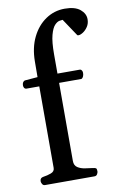

<svg xmlns="http://www.w3.org/2000/svg" viewBox="-87 -817 540 866"><g transform="rotate(-10 183.0 -384.0)"><path d="M47.4 0Q39.1 0 34.9 -7.3Q30.8 -14.6 30.8 -20Q30.8 -36.1 46.9 -38.1Q64.9 -40.5 82 -46.9Q99.1 -53.2 99.1 -69.3V-442.9H39.1Q33.2 -443.4 30.3 -448.5Q27.3 -453.6 27.3 -459.5Q27.3 -475.6 39.1 -480.5L98.6 -485.4L99.1 -557.6Q99.6 -620.1 122.8 -667.5Q146 -714.8 185.3 -741.5Q224.6 -768.1 272.5 -768.1Q319.3 -768.1 342.8 -748.8Q366.2 -729.5 366.2 -703.6Q366.2 -684.1 356.7 -669.7Q347.2 -655.3 334.7 -647.2Q322.3 -639.2 313.5 -639.2Q311.5 -639.2 310.3 -639.6Q309.1 -640.1 308.1 -640.6L254.9 -720.2Q250.5 -720.2 240 -718.3Q229.5 -716.3 218 -704.1Q206.5 -691.9 198.2 -661.4Q189.9 -630.9 189.9 -573.2V-485.4H292.5Q298.3 -484.9 301.3 -479.7Q304.2 -474.6 304.2 -468.8Q304.2 -459.5 301 -452.4Q297.9 -445.3 292.5 -442.9H189.9V-85.4Q189.9 -64.5 204.1 -55.2Q218.3 -45.9 238 -43Q257.8 -40 273.4 -38.1Q283.7 -37.1 287.4 -34.2Q291 -31.2 291 -20Q291 -14.6 286.9 -7.3Q282.7 0 274.4 0Z"/></g></svg>

Font: Gelasio
Style: Regular
Weight: 400
Designer: Eben Sorkin
Foundry: Eben Sorkin
Version: Version 1.008